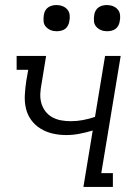

<svg xmlns="http://www.w3.org/2000/svg" viewBox="-20 -742 540 762"><path d="M311 0 348 -224Q321 -216 295 -211Q269 -206 243 -206Q215 -206 189 -212Q163 -218 141 -231.5Q119 -245 104 -265.5Q89 -286 83 -311.5Q77 -337 78.5 -364.5Q80 -392 84 -419L92 -465H46V-520H163L145 -410Q141 -390 140 -370.5Q139 -351 144 -333Q149 -315 160 -300.5Q171 -286 187 -277Q203 -268 222 -264.5Q241 -261 261 -261Q285 -261 309 -265.5Q333 -270 357 -278L397 -520H459L382 -55H428V0ZM405 -618Q392 -618 381 -622.5Q370 -627 362 -636Q354 -645 353 -657.5Q352 -670 354 -683Q355 -691 359.5 -699.5Q364 -708 371.5 -713Q379 -718 387.5 -720Q396 -722 404 -722Q417 -722 428.5 -717.5Q440 -713 447.5 -704Q455 -695 456.5 -682.5Q458 -670 455 -657Q454 -649 449.5 -640.5Q445 -632 438 -627Q431 -622 422 -620Q413 -618 405 -618ZM205 -618Q192 -618 181 -622.5Q170 -627 162 -636Q154 -645 153 -657.5Q152 -670 154 -683Q155 -691 159.5 -699.5Q164 -708 171.5 -713Q179 -718 187.5 -720Q196 -722 204 -722Q217 -722 228.5 -717.5Q240 -713 247.5 -704Q255 -695 256.5 -682.5Q258 -670 255 -657Q254 -649 249.5 -640.5Q245 -632 238 -627Q231 -622 222 -620Q213 -618 205 -618Z"/></svg>

Font: Iosevka Curly Slab Light
Style: Italic
Weight: 300
Italic angle: -9°
Monospace: yes
Designer: Belleve Invis
Foundry: Belleve Invis
Version: Version 22.1.2; ttfautohint (v1.8.4)